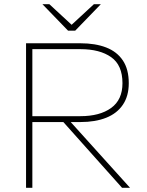

<svg xmlns="http://www.w3.org/2000/svg" viewBox="-20 -894 700 914"><path d="M104 -688H134V0H104ZM128 -313V-341H363Q455 -341 509 -380Q563 -419 563 -498Q563 -584 509 -622Q455 -660 363 -660H124V-688H363Q434 -688 485.5 -668Q537 -648 565 -606Q593 -564 593 -498Q593 -437 565 -395.5Q537 -354 485.5 -333.5Q434 -313 363 -313ZM278 -317H313L599 0H561ZM338 -748H304L182 -874H215L321 -776L427 -874H460Z"/></svg>

Font: Roundo Variable
Style: Regular
Weight: 200
Designer: Shiva Nallaperumal
Foundry: Indian Type Foundry
Version: Version 2.000